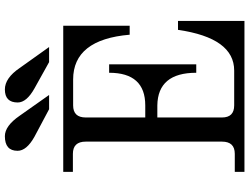

<svg xmlns="http://www.w3.org/2000/svg" viewBox="-136 -872 1008 776"><g transform="rotate(-90 368.0 -484.0)"><path d="M671.4 0H61.5V-39.1H134.3Q183.6 -39.1 183.6 -90.8V-641.6Q183.6 -693.4 134.3 -693.4H61.5V-732.4H651.9V-463.9H615.7Q596.2 -692.4 434.6 -692.4H330.1Q281.2 -692.4 281.2 -641.6V-400.9H330.1Q461.9 -400.9 461.9 -546.9H496.1V-194.8H461.9Q461.9 -350.1 330.1 -352.1H281.2V-90.8Q281.2 -41.5 330.1 -41.5H470.7Q602.5 -41.5 635.3 -268.6H671.4ZM504.9 -789.6 398.9 -848.6Q341.8 -880.4 341.8 -916.5Q341.8 -968.3 394.5 -968.3Q440.4 -968.3 481 -908.7L565.9 -789.6ZM314.5 -789.6 203.6 -848.6Q146.5 -880.4 146.5 -917Q146.5 -968.3 205.6 -968.3Q247.1 -968.3 288.1 -908.7L372.1 -789.6Z"/></g></svg>

Font: Munson
Style: Regular
Weight: 400
Designer: Paul James MIller
Foundry: High-Logic / Made with FontCreator
Version: Version 2.10;May 5, 2019;FontCreator 11.5.0.2430 64-bit